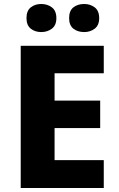

<svg xmlns="http://www.w3.org/2000/svg" viewBox="-20 -944 595 964"><path d="M501 0H84V-714H501V-576H254V-439H483V-301H254V-140H501ZM113 -853Q113 -890 134.5 -907Q156 -924 187 -924Q218 -924 240.5 -907Q263 -890 263 -853Q263 -817 240.5 -800Q218 -783 187 -783Q156 -783 134.5 -800Q113 -817 113 -853ZM327 -853Q327 -890 348.5 -907Q370 -924 403 -924Q433 -924 455.5 -907Q478 -890 478 -853Q478 -817 455.5 -800Q433 -783 403 -783Q370 -783 348.5 -800Q327 -817 327 -853Z"/></svg>

Font: Noto Sans Gujarati ExtraBold
Style: Regular
Weight: 800
Designer: Jelle Bosma - Monotype Design Team, Universal Thirst
Foundry: Monotype Imaging Inc.
Version: Version 2.106; ttfautohint (v1.8.4.7-5d5b)